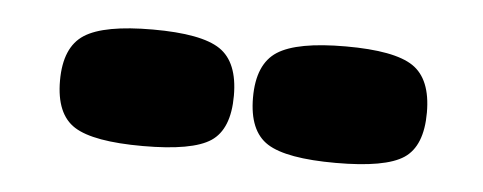

<svg xmlns="http://www.w3.org/2000/svg" viewBox="-27 -683 553 220"><g transform="rotate(5 250.0 -573.0)"><path d="M142 -506Q85 -506 63 -520Q41 -534 41 -572.5Q41 -611 63.5 -625.5Q86 -640 142 -640Q198 -640 219.5 -625.5Q241 -611 241 -572.5Q241 -534 220 -520Q199 -506 142 -506ZM364 -506Q307 -506 285 -520Q263 -534 263 -572.5Q263 -611 285.5 -625.5Q308 -640 364 -640Q420 -640 441.5 -625.5Q463 -611 463 -572.5Q463 -534 442 -520Q421 -506 364 -506Z"/></g></svg>

Font: Passion One Black
Style: Regular
Weight: 900
Designer: Alejandro Lo Celso
Foundry: Fontstage
Version: Version 1.002